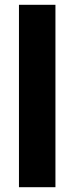

<svg xmlns="http://www.w3.org/2000/svg" viewBox="-20 -780 310 800"><path d="M211 0H59V-760H211Z"/></svg>

Font: Noto Sans Condensed ExtraBold
Style: Regular
Weight: 800
Width: 3
Designer: Monotype Design Team
Foundry: Monotype Imaging Inc.
Version: Version 2.013; ttfautohint (v1.8.4.7-5d5b)